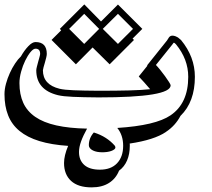

<svg xmlns="http://www.w3.org/2000/svg" viewBox="-76 -582 935 847"><path d="M658.2 -399.9Q659.2 -400.9 659.2 -401.4ZM551.8 -454.6 508.8 -411.6 515.1 -405.8 407.7 -298.3 332.5 -372.6 258.8 -298.3 151.4 -405.8 193.8 -448.2 188 -454.6 295.9 -562.5 369.6 -487.3 444.3 -562ZM496.6 61Q496.6 97.7 484.6 125.7Q472.7 153.8 449.2 170.9Q435.1 206.1 404.5 225.3Q374 244.6 328.1 244.6Q268.6 244.6 237.5 216.1Q206.5 187.5 206.5 137.2Q206.5 104.5 224.6 61.5Q150.9 56.6 97.7 40.3Q44.4 23.9 10.3 -4.2Q-23.9 -32.2 -40 -72.8Q-56.2 -113.3 -56.2 -166.5Q-56.2 -188.5 -49.6 -212.6Q-43 -236.8 -32.7 -259.5Q-22.5 -282.2 -9.5 -301.8Q3.4 -321.3 16.1 -333Q31.7 -360.4 49.1 -378.4Q66.4 -396.5 80.6 -396.5Q130.4 -396.5 130.4 -344.2Q130.4 -337.9 127.9 -327.9Q125.5 -317.9 122.1 -306.2Q118.7 -294.9 116 -284.9Q113.3 -274.9 113.3 -272Q113.3 -208.5 187 -190.4Q207 -185.5 249.3 -183.8Q291.5 -182.1 358.4 -181.6Q437 -181.6 493.7 -183.1Q550.3 -184.6 586.4 -188.5Q573.7 -203.1 559.8 -219Q545.9 -234.9 536.1 -244.6L574.2 -292L572.8 -293.5L660.6 -403.3L659.7 -401.9Q664.1 -407.7 666.7 -412.8Q669.4 -418 673.3 -421.1Q677.2 -424.3 683.3 -424.8Q689.5 -425.3 700.7 -421.4H698.7Q704.6 -419.9 710.2 -415.8Q715.8 -411.6 722.7 -405.3Q783.7 -331.1 783.7 -243.2Q783.7 -132.3 720.2 -70.8Q697.3 -27.3 655.8 0H656.2Q604.5 35.2 496.1 51.3Q496.6 53.7 496.6 56.2Q496.6 58.6 496.6 61ZM430.2 60.5Q433.1 64.5 433.1 68.8Q433.1 73.2 428 77.1Q422.9 81.1 414.8 84Q406.7 86.9 396.2 88.4Q385.7 89.8 375.5 89.8Q363.8 89.8 353 87.9Q342.3 85.9 334 81.8Q325.7 77.6 320.8 71.8Q315.9 65.9 315.9 58.6Q315.9 27.3 337.9 2.4Q367.7 11.7 390.4 26.4Q413.1 41 430.2 60.5ZM295.4 -521 229 -454.6 295.4 -388.2 361.3 -454.6ZM444.3 -521 377.4 -454.6 444.3 -388.2 510.7 -454.6ZM467.3 61Q467.3 14.2 441.4 -17.6Q610.4 -28.3 676.3 -73.2Q754.4 -126 754.4 -243.2Q754.4 -320.8 700.2 -386.7Q693.4 -393.6 691.4 -393.6Q690.4 -394 688.5 -391.4Q686.5 -388.7 683.6 -384.8L611.8 -295.4Q619.1 -288.1 630.4 -274.2Q641.6 -260.3 651.9 -246.1Q662.1 -231.9 669.4 -220.5Q676.8 -209 676.8 -205.6Q676.8 -152.3 358.4 -152.3Q290 -152.8 245.8 -154.8Q201.7 -156.7 179.7 -162.1Q84 -185.5 84 -272Q84 -277.3 86.7 -287.8Q89.4 -298.3 92.5 -309.8Q95.7 -321.3 98.4 -331.1Q101.1 -340.8 101.1 -344.2Q101.1 -367.2 80.6 -367.2Q70.8 -367.2 58.6 -352.3Q46.4 -337.4 35.4 -314.9Q24.4 -292.5 17.1 -265.6Q9.8 -238.8 9.8 -215.3Q9.8 -165.5 26.6 -128.4Q43.5 -91.3 79.6 -66.4Q115.7 -41.5 172.4 -28.8Q229 -16.1 308.1 -14.6Q291 16.1 281.7 41.7Q272.5 67.4 272.5 88.4Q272.5 125 295.9 145.8Q319.3 166.5 364.7 166.5Q413.6 166.5 440.4 138.2Q467.3 109.9 467.3 61Z"/></svg>

Font: XB Kayhan Sayeh
Style: Regular
Weight: 700
Designer: Behnam
Foundry: Irmug
Version: Version 7.300 2009